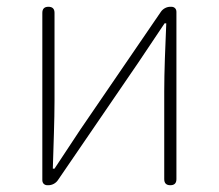

<svg xmlns="http://www.w3.org/2000/svg" viewBox="-20 -547 646 567"><path d="M105 -263V-15C105 -6 111 0 120 0H123C134 0 145 -6 151 -15L389 -363C411 -396 444 -445 466 -478H471C468 -407 465 -336 465 -277V-18C465 -6 471 0 483 0C495 0 501 -6 501 -18V-263V-512C501 -521 495 -527 486 -527H483C472 -527 461 -521 455 -512L217 -164C195 -131 163 -82 141 -49H136C138 -120 141 -191 141 -249V-509C141 -521 135 -527 123 -527C111 -527 105 -521 105 -509Z"/></svg>

Font: GenSenRounded2 TW EL
Style: Regular
Weight: 250
Version: Version 2.100;PS 2.1;hotconv 16.6.51;makeotf.lib2.5.65220 DE